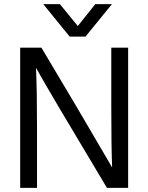

<svg xmlns="http://www.w3.org/2000/svg" viewBox="-20 -903 713 923"><path d="M391 -727H315L188 -883H268L354 -778L438 -883H518ZM158 0H77V-674H179L348 -390L519 -98Q515 -195 515 -389V-674H596V0H494Q214 -467 153 -577Q158 -473 158 -284Z"/></svg>

Font: Hind Mysuru
Style: Regular
Weight: 400
Designer: Manushi Parikh, Hitesh Malaviya
Foundry: Indian Type Foundry
Version: Version 0.703;PS 1.0;hotconv 1.0.86;makeotf.lib2.5.63406